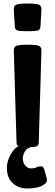

<svg xmlns="http://www.w3.org/2000/svg" viewBox="-20 -843 316 1100"><path d="M138.2 0Q97.2 0 86.2 -4.9Q75.2 -9.8 74.7 -27.8L59.1 -551.3Q58.6 -572.3 71.8 -579.6Q85 -586.9 138.2 -586.9Q191.4 -586.9 204.8 -579.6Q218.3 -572.3 217.3 -551.3L202.1 -27.8Q201.7 -9.8 190.4 -4.9Q179.2 0 138.2 0ZM138.2 -664.1Q90.8 -664.1 78.4 -668.9Q65.9 -673.8 64.9 -691.9L59.1 -787.1Q57.6 -808.1 71.3 -815.4Q85 -822.8 138.2 -822.8Q191.4 -822.8 204.8 -815.4Q218.3 -808.1 217.3 -787.1L211.9 -691.9Q210.9 -673.8 198.5 -668.9Q186 -664.1 138.2 -664.1ZM135.7 236.8Q86.4 236.8 53 206.3Q19.5 175.8 19.5 119.6Q19.5 89.8 31.7 61.3Q43.9 32.7 60.8 13.9Q77.6 -4.9 91.3 -4.9Q104.5 -4.9 126.2 -4.6Q147.9 -4.4 169.4 -4.4Q135.3 3.4 123 24.2Q110.8 44.9 110.8 64Q110.8 90.3 125.2 106Q139.6 121.6 154.8 121.6Q179.2 121.6 189.5 115.7Q199.7 109.9 216.8 109.9Q228.5 109.9 233.6 128.7Q238.8 147.5 246.1 171.9Q252 193.8 245.1 202.6Q228.5 221.7 199.5 229.2Q170.4 236.8 135.7 236.8Z"/></svg>

Font: Denk One
Style: Regular
Weight: 400
Designer: Irina Smirnova, Eben Sorkin
Foundry: Sorkin Type Co.f
Version: Version 1.004; ttfautohint (v1.8.4.7-5d5b);gftools[0.9.23]